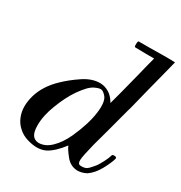

<svg xmlns="http://www.w3.org/2000/svg" viewBox="-160 -785 850 901"><g transform="rotate(30 265.5 -334.5)"><path d="M118.2 -91.8Q118.2 -144.5 142.6 -206.1Q166 -267.6 197.3 -313.5Q214.8 -337.9 231.4 -355.5Q249 -373 264.6 -378.9Q284.2 -387.7 293.9 -385.7Q303.7 -384.8 317.4 -370.1Q339.8 -348.6 331.1 -282.2Q322.3 -215.8 284.2 -131.8Q261.7 -83 230.5 -52.7Q199.2 -21.5 162.1 -21.5Q139.6 -23.4 128.9 -40Q118.2 -56.6 118.2 -91.8ZM452.1 -367.2Q453.1 -367.2 461.9 -403.3Q470.7 -438.5 482.4 -485.4Q497.1 -543 511.7 -599.6Q525.4 -656.2 529.3 -668.9Q518.6 -669.9 501 -669.9Q484.4 -669.9 463.9 -669.9Q426.8 -669.9 388.7 -668.9Q350.6 -668.9 333 -668.9Q328.1 -668.9 328.1 -652.3Q327.1 -636.7 333 -636.7Q355.5 -636.7 392.6 -635.7Q429.7 -635.7 435.5 -635.7Q430.7 -615.2 422.9 -587.9Q416 -559.6 408.2 -528.3Q393.6 -471.7 379.9 -418Q366.2 -365.2 362.3 -352.5Q344.7 -382.8 322.3 -395.5Q300.8 -408.2 276.4 -409.2Q232.4 -410.2 186.5 -379.9Q139.6 -348.6 105.5 -315.4Q47.9 -260.7 29.3 -196.3Q20.5 -165 20.5 -137.7Q20.5 -107.4 31.2 -82Q42 -54.7 64.5 -35.2Q86.9 -14.6 120.1 -5.9Q145.5 1 167 1Q192.4 1 212.9 -8.8Q250 -27.3 291 -81.1Q296.9 -64.5 322.3 -33.2Q346.7 -2 384.8 0Q395.5 0 408.2 -2.9Q419.9 -5.9 433.6 -12.7Q464.8 -34.2 486.3 -74.2Q507.8 -114.3 513.7 -136.7Q516.6 -146.5 503.9 -147.5Q492.2 -148.4 490.2 -142.6Q485.4 -125 474.6 -104.5Q463.9 -84 455.1 -70.3Q445.3 -57.6 429.7 -41Q414.1 -24.4 386.7 -27.3Q372.1 -28.3 373 -50.8Q374 -72.3 391.6 -142.6Q401.4 -180.7 417 -235.4Q431.6 -291 452.1 -367.2Z"/></g></svg>

Font: Gilchrist
Style: Regular
Weight: 400
Version: 1.0